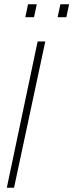

<svg xmlns="http://www.w3.org/2000/svg" viewBox="-20 -883 345 903"><path d="M12 0 157 -688H193L46 0ZM251 -802 264 -863H305L292 -802ZM99 -802 112 -863H153L140 -802Z"/></svg>

Font: Saira ExtraCondensed Thin
Style: Italic
Weight: 250
Width: 2
Italic angle: -12°
Designer: Hector Gatti with collaboration of the Omnibus-Type team
Foundry: Omnibus-Type
Version: Version 1.101